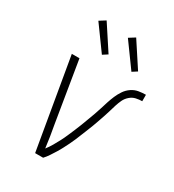

<svg xmlns="http://www.w3.org/2000/svg" viewBox="-181 -854 867 957"><g transform="rotate(30 252.0 -375.5)"><path d="M217 0H171L82 -520H126L183 -173Q189 -141 194 -109Q199 -77 203 -45Q217 -63 228 -82Q239 -101 249 -120Q259 -139 267.5 -159Q276 -179 284.5 -198.5Q293 -218 300.5 -238Q308 -258 315.5 -278Q323 -298 330.5 -318.5Q338 -339 344 -359Q350 -379 356.5 -399Q363 -419 371.5 -439Q380 -459 392.5 -477.5Q405 -496 423.5 -508.5Q442 -521 463 -524.5Q484 -528 504 -528V-491Q487 -491 469 -487Q451 -483 436 -470Q421 -457 413 -440Q405 -423 399.5 -405.5Q394 -388 389 -370.5Q384 -353 378 -335.5Q372 -318 366 -300.5Q360 -283 353.5 -265.5Q347 -248 340 -231Q333 -214 326 -196.5Q319 -179 312 -162Q305 -145 296.5 -128Q288 -111 279.5 -94.5Q271 -78 261 -62Q251 -46 240.5 -30Q230 -14 217 0ZM384 -591 284 -729 319 -751 412 -609ZM214 -591 114 -729 149 -751 242 -609Z"/></g></svg>

Font: Iosevka Extralight
Style: Italic
Weight: 200
Italic angle: -9°
Monospace: yes
Designer: Belleve Invis
Foundry: Belleve Invis
Version: Version 32.5.0; ttfautohint (v1.8.4)